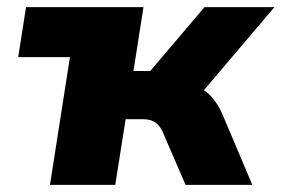

<svg xmlns="http://www.w3.org/2000/svg" viewBox="-20 -518 789 538"><path d="M120 0 176 -358H31L53 -498H382L354 -319H401L553 -498H749L529 -239L502 -284Q527 -281 546 -269Q565 -257 579.5 -238.5Q594 -220 604 -196L687 0H500L439 -141Q433 -157 424.5 -166.5Q416 -176 405.5 -180Q395 -184 379 -184H332L303 0Z"/></svg>

Font: Nunito Sans 10pt Black
Style: Italic
Weight: 900
Italic angle: -9°
Designer: Vernon Adams
Foundry: Vernon Adams
Version: Version 3.101;gftools[0.9.27]